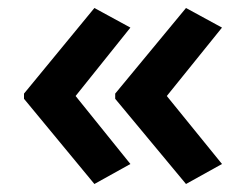

<svg xmlns="http://www.w3.org/2000/svg" viewBox="-20 -510 614 480"><path d="M216 -50 40 -263V-276L216 -490L306 -441L169 -270L306 -100ZM445 -50 268 -263V-276L445 -490L535 -441L397 -270L535 -100Z"/></svg>

Font: Noto Sans Hanifi Rohingya SemiBold
Style: Regular
Weight: 600
Version: Version 2.101